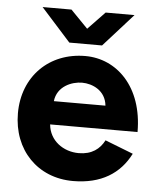

<svg xmlns="http://www.w3.org/2000/svg" viewBox="-52 -744 657 801"><g transform="rotate(5 277.0 -344.0)"><path d="M283 12C401 12 479 -38 522 -123L404 -169C385 -132 352 -106 297 -106C233 -106 174 -147 168 -215H534C534 -405 421 -512 290 -512C138 -512 30 -404 30 -250C30 -96 135 12 283 12ZM218 -562H355L479 -700H358L287 -626L215 -700H94ZM175 -313C182 -376 243 -400 286 -400C329 -400 385 -376 391 -313Z"/></g></svg>

Font: HB Figtree Prototype
Style: Bold
Weight: 700
Designer: Alfredo Marco Pradil
Foundry: Hanken Design Co.®
Version: Version 1.002;Glyphs 3.2 (3228)